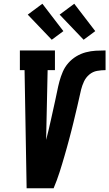

<svg xmlns="http://www.w3.org/2000/svg" viewBox="-20 -1004 583 1024"><path d="M122 0 111 -630H86V-735H273V-630H234L226 -258Q233 -284 239 -310Q245 -336 251 -362Q257 -388 262.5 -414Q268 -440 274 -466Q280 -492 285 -518Q290 -544 297 -570Q304 -596 315 -621.5Q326 -647 344.5 -668Q363 -689 387 -703.5Q411 -718 437.5 -725Q464 -732 490.5 -733.5Q517 -735 543 -735V-630Q521 -630 498 -626Q475 -622 456.5 -606.5Q438 -591 428 -569.5Q418 -548 412.5 -526Q407 -504 402.5 -482Q398 -460 392.5 -438Q387 -416 382 -394Q377 -372 371.5 -350Q366 -328 360.5 -306Q355 -284 349 -262Q343 -240 337 -218Q331 -196 324.5 -174Q318 -152 311.5 -130Q305 -108 298 -86.5Q291 -65 283 -43Q275 -21 266 0ZM426 -792 298 -926 376 -984 488 -838ZM256 -792 128 -926 206 -984 318 -838Z"/></svg>

Font: Iosevka Slab Extrabold
Style: Italic
Weight: 800
Italic angle: -9°
Monospace: yes
Designer: Belleve Invis
Foundry: Belleve Invis
Version: Version 11.1.0; ttfautohint (v1.8.3)